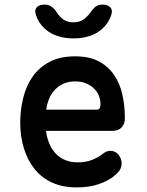

<svg xmlns="http://www.w3.org/2000/svg" viewBox="-20 -805 640 835"><path d="M460 -149Q482 -149 495.5 -132Q509 -115 509 -94Q509 -82 504 -71Q499 -60 484 -46Q468 -32 450 -22Q432 -12 410.5 -4.5Q389 3 365 6.5Q341 10 313 10Q253 10 207.5 -10.5Q162 -31 131.5 -68.5Q101 -106 84.5 -158Q68 -210 68 -271Q68 -327 81 -379.5Q94 -432 122 -472Q150 -512 195.5 -536Q241 -560 307 -560Q368 -560 409 -538.5Q450 -517 475.5 -480Q501 -443 512 -394.5Q523 -346 523 -290Q523 -266 509 -251Q495 -236 470 -236H180Q185 -200 197.5 -174Q210 -148 228 -131.5Q246 -115 268.5 -107Q291 -99 317 -99Q357 -99 385 -111.5Q413 -124 427 -136Q436 -143 443.5 -146Q451 -149 460 -149ZM181 -328H403Q408 -328 412.5 -333Q417 -338 417 -353Q417 -371 410 -388.5Q403 -406 389 -420Q375 -434 354 -442.5Q333 -451 307 -451Q280 -451 258.5 -442Q237 -433 221 -417Q205 -401 195 -378.5Q185 -356 181 -328ZM136 -741Q129 -761 139.5 -773Q150 -785 174 -785Q184 -785 192 -782.5Q200 -780 205 -775Q217 -767 224.5 -754.5Q232 -742 243 -731Q264 -708 299 -708Q334 -708 356 -731Q367 -741 375 -753Q383 -765 392 -773Q399 -779 406.5 -782Q414 -785 425 -785Q449 -785 460 -773Q471 -761 464 -741Q453 -705 424 -679Q377 -638 300 -638Q223 -638 176 -679Q147 -705 136 -741Z"/></svg>

Font: Maple Mono NL SemiBold
Style: Regular
Weight: 600
Monospace: yes
Designer: subframe7536
Version: Version 7.000